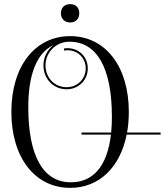

<svg xmlns="http://www.w3.org/2000/svg" viewBox="-20 -902 798 930"><path d="M320 -882C292 -882 275 -864 275 -838C275 -810 294 -793 320 -793C348 -793 364 -812 364 -838C364 -866 346 -882 320 -882ZM315.9 -700C449.9 -700 522 -572.6 522 -336C522 -309 520.8 -283.7 518.4 -260H375V-250H517.4C499.8 -99.2 433 -19 323 -19C189.1 -19 117 -146.4 117 -383C117 -543.5 159.2 -646.2 239 -683.9C209.2 -660.9 190.4 -625 190.4 -585.8C190.4 -519.3 239.4 -469.6 302.5 -469.6C361.1 -469.6 405.2 -514.8 405.2 -570.2C405.2 -628 361 -668.6 307.2 -668.6C299.2 -668.6 293.5 -667.7 289.1 -666.9L290.9 -657.1C294.9 -657.8 300 -658.6 307.2 -658.6C355.8 -658.6 395.2 -622.5 395.2 -570.2C395.2 -520.4 355.7 -479.6 302.5 -479.6C245.1 -479.6 200.4 -524.5 200.4 -585.8C200.4 -647.3 251 -700 315.9 -700ZM320 -727C149 -727 35 -580.2 35 -360C35 -139.2 149 8 320 8C460.2 8 562 -91.7 593.6 -250H758V-260H595.5C601.1 -291.2 604 -324.7 604 -360C604 -580.2 490.4 -727 320 -727Z"/></svg>

Font: FoglihtenNo04
Style: Regular
Weight: 500
Designer: gluk (gluksza@wp.pl)
Foundry: gluk (gluksza@wp.pl)
Version: Version 0.70